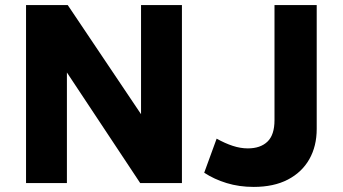

<svg xmlns="http://www.w3.org/2000/svg" viewBox="-20 -720 1347 755"><path d="M82.4 0V-700H246.4L534.6 -271V-700H695.4V0H531.4L243.1 -435V0ZM977.6 15Q920.4 15 871.2 -0.1Q822.1 -15.1 783 -40.8L831.9 -174.8Q865.2 -156.2 895.4 -146.4Q925.6 -136.5 954.6 -136.5Q1004.1 -136.5 1031.8 -163.1Q1059.4 -189.6 1059.4 -247.5V-700H1225.4V-213.2Q1225.4 -145.2 1196.3 -93.9Q1167.2 -42.6 1111.9 -13.8Q1056.6 15 977.6 15Z"/></svg>

Font: Geologica Thin
Style: Regular
Weight: 100
Version: Version 1.010;gftools[0.9.28]